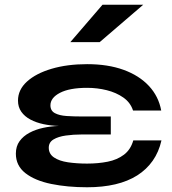

<svg xmlns="http://www.w3.org/2000/svg" viewBox="-20 -779 728 811"><path d="M348 12Q265 12 196.5 -2Q128 -16 87.5 -47.5Q47 -79 47 -130Q47 -161 62.5 -182.5Q78 -204 104 -218Q130 -232 162.5 -239Q195 -246 229 -247Q195 -248 164 -254.5Q133 -261 108.5 -274Q84 -287 70 -307Q56 -327 56 -354Q56 -400 94 -434.5Q132 -469 198 -488.5Q264 -508 348 -508Q436 -508 502 -484Q568 -460 609 -416Q650 -372 661 -312H542Q531 -346 501 -367Q471 -388 431 -398Q391 -408 348 -408Q274 -408 233.5 -387Q193 -366 193 -334Q193 -311 212 -301Q231 -291 261 -289Q291 -287 325 -287H448V-211H325Q290 -211 258 -206.5Q226 -202 206 -190Q186 -178 186 -155Q186 -129 208 -114Q230 -99 267 -93.5Q304 -88 348 -88Q395 -88 435 -96Q475 -104 503.5 -125.5Q532 -147 543 -186H662Q651 -137 625 -100Q599 -63 559.5 -38Q520 -13 467 -0.5Q414 12 348 12ZM277 -601 413 -759H585L401 -601Z"/></svg>

Font: Syne
Style: Bold
Weight: 700
Designer: Lucas Descroix
Foundry: Bonjour Monde
Version: Version 2.200